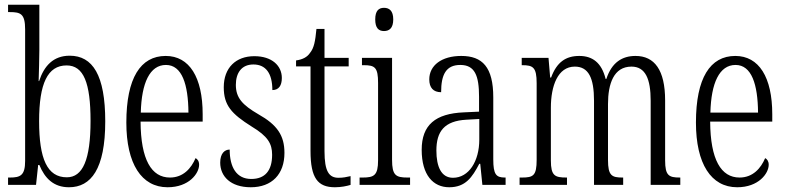

<svg xmlns="http://www.w3.org/2000/svg" viewBox="-20 -780 3318 810"><path d="M271 10C364 10 424 -67 424 -268C424 -463 371 -545 274 -545C205 -545 166 -502 145 -438H143C144 -474 146 -533 146 -569V-760H14V-729H21C67 -729 86 -722 86 -656V-101C86 -40 66 -31 22 -31H14V0H132L141 -84H146C169 -28 206 10 271 10ZM262 -32C179 -32 145 -110 145 -269C145 -428 181 -504 261 -504C333 -504 362 -430 362 -270C362 -106 329 -32 262 -32Z M687 10C777 10 820 -48 820 -85C820 -100 813 -109 805 -113C787 -70 753 -31 697 -31C619 -31 574 -106 573 -267H835V-298C835 -454 779 -544 679 -544C573 -544 513 -451 513 -263C513 -89 577 10 687 10ZM775 -305H574C577 -430 612 -506 680 -506C748 -506 774 -424 775 -305Z M1038 10C1127 10 1180 -45 1180 -135C1180 -208 1150 -253 1070 -298C1003 -337 975 -367 975 -422C975 -471 998 -508 1049 -508C1101 -508 1129 -471 1129 -400C1156 -400 1169 -419 1169 -451C1169 -503 1127 -543 1053 -543C975 -543 924 -494 924 -412C924 -336 956 -300 1042 -246C1110 -205 1128 -174 1128 -127C1128 -60 1098 -25 1040 -25C978 -25 949 -74 949 -149C928 -149 909 -133 909 -94C909 -36 953 10 1038 10Z M1393 10C1419 10 1443 5 1459 0V-37C1441 -33 1428 -30 1408 -30C1368 -30 1349 -57 1349 -142V-500H1451V-536H1349V-658H1315C1310 -606 1305 -578 1288 -557C1276 -539 1257 -529 1229 -525V-500H1290V-143C1290 -28 1321 10 1393 10Z M1600 -649C1622 -649 1639 -661 1639 -698C1639 -735 1622 -747 1600 -747C1578 -747 1563 -735 1563 -698C1563 -661 1578 -649 1600 -649ZM1497 0H1710V-31H1699C1650 -31 1634 -40 1634 -106V-536H1507V-505H1515C1562 -505 1575 -495 1575 -430V-104C1575 -40 1558 -31 1510 -31H1497Z M1875 10C1944 10 1972 -32 2002 -89H2006L2015 0H2113V-31H2110C2073 -31 2061 -44 2061 -108V-369C2061 -497 2015 -544 1926 -544C1843 -544 1791 -504 1791 -445C1791 -410 1808 -391 1841 -391C1841 -466 1862 -506 1922 -506C1983 -506 2001 -461 2001 -372V-309L1937 -306C1817 -301 1759 -253 1759 -148C1759 -41 1808 10 1875 10ZM1891 -30C1842 -30 1821 -76 1821 -145C1821 -225 1854 -270 1948 -275L2002 -278V-191C2002 -100 1958 -30 1891 -30Z M2172 0H2372V-31H2370C2321 -31 2304 -38 2304 -103V-326C2304 -417 2333 -499 2405 -499C2463 -499 2486 -451 2486 -355V0H2609V-31H2606C2561 -31 2545 -39 2545 -105V-341C2545 -426 2569 -499 2644 -499C2703 -499 2725 -447 2725 -355V0H2850V-31H2848C2802 -31 2786 -39 2786 -103V-356C2786 -485 2741 -544 2661 -544C2605 -544 2561 -517 2538 -447H2535C2518 -516 2479 -544 2424 -544C2367 -544 2329 -518 2305 -453H2301L2294 -536H2181V-505H2183C2229 -505 2244 -496 2244 -429V-106C2244 -39 2230 -31 2182 -31H2172Z M3090 10C3180 10 3223 -48 3223 -85C3223 -100 3216 -109 3208 -113C3190 -70 3156 -31 3100 -31C3022 -31 2977 -106 2976 -267H3238V-298C3238 -454 3182 -544 3082 -544C2976 -544 2916 -451 2916 -263C2916 -89 2980 10 3090 10ZM3178 -305H2977C2980 -430 3015 -506 3083 -506C3151 -506 3177 -424 3178 -305Z"/></svg>

Font: Noto Serif Thai ExtraCondensed Light
Style: Regular
Weight: 300
Width: 2
Designer: Monotype Design Team
Foundry: Monotype Imaging Inc.
Version: Version 2.002